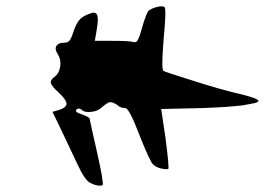

<svg xmlns="http://www.w3.org/2000/svg" viewBox="-20 -626 850 602"><path d="M262.7 -52.7Q279.3 -43.9 293 -43.9Q299.8 -43.9 301.8 -45.9Q305.7 -52.7 285.2 -144.5Q261.7 -247.1 261.7 -252Q261.7 -258.8 236.3 -267.6Q235.4 -268.6 233.4 -268.6Q212.9 -275.4 219.7 -282.2Q226.6 -289.1 235.4 -282.2Q245.1 -272.5 266.6 -275.4Q287.1 -277.3 299.8 -290Q317.4 -304.7 324.2 -305.7Q333 -306.6 347.7 -296.9Q357.4 -287.1 373 -287.1Q384.8 -287.1 417 -203.1Q450.2 -119.1 460 -110.4Q468.8 -101.6 485.4 -97.7Q502.9 -93.8 507.8 -96.7Q510.7 -101.6 499 -192.4L485.4 -284.2L613.3 -287.1Q695.3 -290 742.2 -295.9L778.3 -302.7Q795.9 -307.6 788.1 -312.5Q782.2 -318.4 745.1 -328.1Q672.9 -344.7 587.9 -372.1Q496.1 -400.4 492.2 -404.3Q485.4 -411.1 493.2 -504.9Q502 -597.7 496.1 -603.5Q491.2 -608.4 473.6 -604.5Q457 -600.6 446.3 -592.8Q438.5 -585 424.8 -537.1Q418 -510.7 411.1 -499Q407.2 -492.2 396.5 -494.1Q389.6 -498 330.1 -498H277.3L283.2 -532.2Q289.1 -567.4 285.2 -577.1Q281.2 -589.8 266.6 -585Q242.2 -577.1 231.4 -566.4Q219.7 -554.7 210.9 -528.3Q204.1 -506.8 198.2 -499Q192.4 -492.2 182.6 -492.2Q163.1 -492.2 157.2 -482.4Q150.4 -472.7 161.1 -456.1Q171.9 -439.5 168.9 -418Q165 -394.5 150.4 -384.8Q136.7 -374 139.6 -366.2Q141.6 -355.5 165 -335Q188.5 -312.5 188.5 -300.8Q188.5 -289.1 165 -281.2L144.5 -275.4L171.9 -218.8Q208 -141.6 222.7 -111.3Q246.1 -60.5 262.7 -52.7Z"/></svg>

Font: My Font
Style: x-wing-ships
Weight: 500
Version: Version 0.001